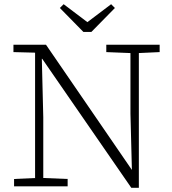

<svg xmlns="http://www.w3.org/2000/svg" viewBox="-20 -887 819 914"><path d="M47 0V-35L158 -40H178L302 -35V0ZM147 0V-652H178L186 -329V0ZM486 -639V-674H740V-639L631 -634H611ZM605 7 181 -607H168L159 -636L44 -639V-674H199L610 -75L608 -73L601 -346V-674H641V7ZM283 -867 418 -765H374L509 -867L527 -849L415 -735H377L265 -849Z"/></svg>

Font: Source Serif 4 Light
Style: Regular
Weight: 300
Designer: Frank Grießhammer
Foundry: Adobe Systems Incorporated
Version: Version 4.004;hotconv 1.0.116;makeotfexe 2.5.65601